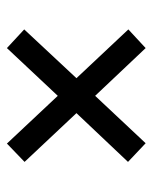

<svg xmlns="http://www.w3.org/2000/svg" viewBox="37 -636 441 555"><g transform="rotate(90 257.5 -358.5)"><path d="M119 -158 257 -305 395 -158 448 -209 307 -359 448 -508 394 -559 257 -413 119 -559 65 -509 206 -359 65 -208Z"/></g></svg>

Font: Noto Serif Lao SemiCondensed ExtraBold
Style: Regular
Weight: 800
Width: 4
Designer: Monotype Design Team
Foundry: Monotype Imaging Inc.
Version: Version 2.003